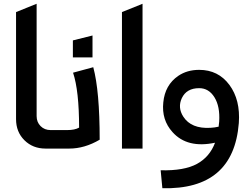

<svg xmlns="http://www.w3.org/2000/svg" viewBox="-20 -787 1317 1017"><path d="M65 -723 174 -767V-172Q174 -140 195 -119Q216 -98 248 -98H337V0H221Q154 0 109.5 -44Q65 -88 65 -156Z M336 -98Q376 -98 399 -111Q399 -306 367 -402L474 -431Q508 -305 508 -47Q428 0 347 0H264V-98ZM366 -483V-573L470 -599V-483Z M626 -723 735 -767V0H626Z M831 115Q956 118 1023.5 81Q1091 44 1119 -31Q972 0 894 -87Q835 -152 845 -245Q854 -337 924 -385Q971 -417 1035 -417Q1136 -417 1195 -337.5Q1254 -258 1245 -135Q1217 219 840 210ZM1035 -320Q968 -320 943 -267Q920 -217 951 -169Q993 -104 1095 -110Q1116 -111 1138 -116L1141 -143Q1146 -223 1116 -271.5Q1086 -320 1035 -320Z"/></svg>

Font: LT Superior Semi-bold
Style: Regular
Weight: 600
Designer: Daniel Lyons
Foundry: LyonsType
Version: Version 1.0